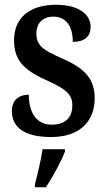

<svg xmlns="http://www.w3.org/2000/svg" viewBox="-20 -566 449 807"><path d="M195 10C311 10 378 -52 378 -153C378 -241 328 -282 240 -321C159 -356 133 -376 133 -425C133 -469 160 -496 205 -496C255 -496 286 -459 286 -390C337 -390 361 -414 361 -453C361 -502 316 -546 215 -546C110 -546 39 -495 39 -397C39 -308 85 -269 183 -225C258 -191 284 -169 284 -123C284 -74 257 -42 197 -42C135 -42 101 -91 101 -168C67 -168 30 -152 30 -99C30 -31 82 10 195 10ZM127 208V221H173C201 179 237 113 253 71V61H159C152 108 138 165 127 208Z"/></svg>

Font: Noto Serif Armenian Condensed SemiBold
Style: Regular
Weight: 600
Width: 3
Designer: Monotype Design Team
Foundry: Monotype Imaging Inc.
Version: Version 2.008